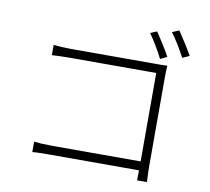

<svg xmlns="http://www.w3.org/2000/svg" viewBox="-89 -909 1133 1037"><g transform="rotate(10 478.0 -390.5)"><path d="M736 -639Q729 -654 719.5 -671Q710 -688 699.5 -705.5Q689 -723 678.5 -739.5Q668 -756 659 -768L695 -783Q703 -771 713.5 -755Q724 -739 734.5 -722Q745 -705 755.5 -688Q766 -671 773 -657ZM779 -52Q779 -26 780.5 -1.5Q782 23 782 28H728Q728 24 728 8.5Q728 -7 729 -27H244Q214 -27 187.5 -26.5Q161 -26 144 -24V-81Q159 -79 186.5 -77.5Q214 -76 243 -76H729V-561H254Q230 -561 201 -560Q172 -559 157 -558V-614Q179 -612 205 -610.5Q231 -609 253 -609H718Q734 -609 749.5 -609Q765 -609 781 -610Q780 -595 779.5 -577Q779 -559 779 -545ZM812 -809Q820 -797 830.5 -781Q841 -765 852 -748Q863 -731 873 -714Q883 -697 891 -683L853 -666Q837 -696 815 -732.5Q793 -769 774 -793Z"/></g></svg>

Font: Kinto Sans Light
Style: Regular
Weight: 300
Designer: Authors: Ryoko NISHIZUKA  (kana & ideographs); Paul D. Hunt (Latin, Greek & Cyrillic); Wenlong ZHANG  (bopomofo); Sandol
Foundry: Adobe Systems Incorporated, ookami Inc.
Version: Version 0.001